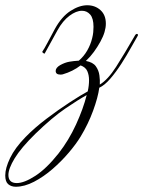

<svg xmlns="http://www.w3.org/2000/svg" viewBox="-141 -320 545 731"><path d="M-81 391Q-98 391 -109.5 381.5Q-121 372 -121 348Q-121 320 -102.5 281.5Q-84 243 -44 202Q-10 167 35.5 132.5Q81 98 124 70Q167 42 193 28Q198 6 198 -15Q198 -34 191.5 -49Q185 -64 166 -71Q136 -48 98 -37Q95 -36 89 -36Q71 -36 71 -50Q71 -62 88 -72Q106 -82 123 -85Q140 -88 159 -89Q178 -105 191 -127.5Q204 -150 210 -175Q213 -187 214 -197.5Q215 -208 215 -218Q215 -250 202.5 -264.5Q190 -279 171 -279Q149 -279 123.5 -260Q98 -241 78 -205L29 -116H28Q26 -116 22.5 -119Q19 -122 20 -123Q28 -135 40 -157.5Q52 -180 68 -210Q94 -257 127.5 -278.5Q161 -300 191 -300Q221 -300 241.5 -281.5Q262 -263 262 -230Q262 -215 257 -198Q252 -181 241 -161Q230 -141 216.5 -122.5Q203 -104 186 -88Q213 -83 224 -67.5Q235 -52 237.5 -33Q240 -14 239 2Q270 -17 301 -65.5Q332 -114 374 -187Q377 -191 380 -191Q383 -191 384 -188.5Q385 -186 383 -183Q374 -168 358 -139Q342 -110 321.5 -78Q301 -46 279 -20.5Q257 5 237 14Q232 51 213.5 101.5Q195 152 166 200Q149 228 121 261Q93 294 59 323.5Q25 353 -11.5 372Q-48 391 -81 391ZM-77 377Q-49 377 -6.5 349.5Q36 322 82 264Q121 214 148.5 154Q176 94 189 42Q158 59 108 93Q58 127 -6 189Q-61 243 -85 282.5Q-109 322 -109 346Q-109 377 -77 377Z"/></svg>

Font: Mea Culpa
Style: Regular
Weight: 400
Designer: Robert E. Leuschke
Foundry: Robert E. Leuschke
Version: Version 1.010; ttfautohint (v1.8.3)